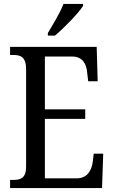

<svg xmlns="http://www.w3.org/2000/svg" viewBox="-20 -951 576 971"><path d="M222 -784V-771H258C307 -812 378 -886 400 -921V-931H301C284 -886 250 -831 222 -784ZM31 0H496L502 -174H454L449 -132C443 -88 421 -49 367 -49H207V-350H411V-398H207V-665H346C398 -665 418 -626 421 -582L426 -540H474L469 -714H31V-673H47C83 -673 112 -664 112 -601V-108C112 -51 85 -41 47 -41H31Z"/></svg>

Font: Noto Serif Bengali Condensed
Style: Regular
Weight: 400
Width: 3
Designer: Juan Bruce, Universal Thirst, Indian Type Foundry and the Monotype Design Team.
Foundry: Monotype Imaging Inc.
Version: Version 2.003